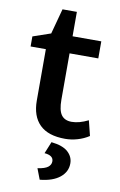

<svg xmlns="http://www.w3.org/2000/svg" viewBox="-101 -743 659 1053"><g transform="rotate(10 228.0 -216.0)"><path d="M22 0ZM428 -29Q399 -10 364.5 0Q330 10 296 10Q201 10 154 -36.5Q107 -83 107 -170V-456H22V-512L121 -546L159 -687H239V-551H399V-456H239V-198Q239 -139 257.5 -113.5Q276 -88 315 -88Q357 -88 407 -113ZM175 195Q216 189 232.5 176Q249 163 249 144Q249 111 199 107L226 41Q290 48 319 74.5Q348 101 348 138Q348 185 309 216.5Q270 248 198 255Z"/></g></svg>

Font: MartelSansBold
Style: Bold
Weight: 700
Designer: Dan Reynolds and Mathieu Réguer
Foundry: Dan Reynolds and Mathieu Réguer
Version: Version 1.002; ttfautohint (v1.1) -l 5 -r 5 -G 72 -x 0 -D la